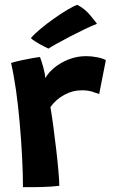

<svg xmlns="http://www.w3.org/2000/svg" viewBox="-20 -768 466 790"><path d="M166.5 -446.5Q179 -469.5 204.5 -490.2Q230 -511 263.8 -524Q297.5 -537 334.5 -537Q357.5 -537 380.8 -532.2Q404 -527.5 415.5 -520.5L388 -381Q376.5 -385.5 358.8 -391Q341 -396.5 317 -396.5Q278.5 -396.5 244 -377.5Q209.5 -358.5 187.5 -327.5Q193 -296 199.2 -249.5Q205.5 -203 211.2 -153.5Q217 -104 220.5 -63.5Q224 -23 224 -3.5Q193 0.5 152 1.5Q111 2.5 74.5 2Q74.5 -52.5 71 -120.8Q67.5 -189 61.2 -260.8Q55 -332.5 45.8 -397.2Q36.5 -462 25.5 -509Q45.5 -515 71 -520.5Q96.5 -526 117.2 -529.5Q138 -533 144.5 -533.5Q150.5 -518.5 158 -491.2Q165.5 -464 166.5 -446.5ZM298.5 -748Q329.5 -731.5 351 -705.5Q372.5 -679.5 379 -670Q358 -662 328.2 -647.8Q298.5 -633.5 267.8 -617.5Q237 -601.5 213 -588Q189 -574.5 179.5 -568Q174.5 -570 159 -578Q143.5 -586 128.2 -595.5Q113 -605 107 -611Q120 -627 145.8 -648.5Q171.5 -670 201.2 -691Q231 -712 257.2 -727.8Q283.5 -743.5 298.5 -748Z"/></svg>

Font: Grandstander SemiBold
Style: Regular
Weight: 600
Designer: Tyler Finck
Foundry: Etcetera Type Co
Version: Version 1.200; ttfautohint (v1.8.3)